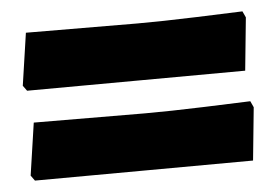

<svg xmlns="http://www.w3.org/2000/svg" viewBox="-34 -456 575 398"><g transform="rotate(-5 253.0 -257.0)"><path d="M16 -299 32 -408 264 -407Q314 -407 387 -409.5Q460 -412 483 -413L489 -400L478 -290L251 -289L24 -288ZM16 -112 32 -221 264 -220Q314 -220 387 -222.5Q460 -225 483 -226L489 -213L478 -103L251 -102L24 -101Z"/></g></svg>

Font: Alegreya SC ExtraBold
Style: Regular
Weight: 800
Designer: Juan Pablo del Peral
Foundry: Huerta Tipografica
Version: Version 2.007; ttfautohint (v1.6)